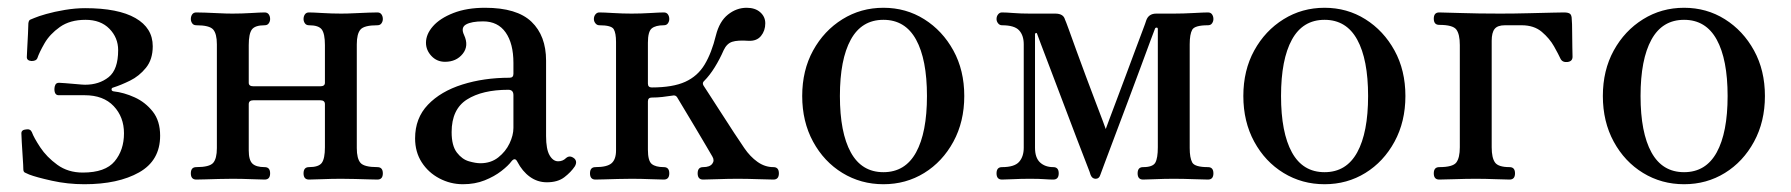

<svg xmlns="http://www.w3.org/2000/svg" viewBox="-20 -462 4609 494"><path d="M197 12Q154 12 113.5 3Q73 -6 55 -13Q48 -16 44 -18Q40 -20 40 -27Q40 -35 38.5 -56Q37 -77 36 -96.5Q35 -116 35 -119Q35 -128 47 -129Q58 -131 62 -122Q67 -108 83.5 -83Q100 -58 127.5 -38Q155 -18 193 -18Q251 -18 275 -47Q299 -76 299 -119Q299 -161 272.5 -189Q246 -217 198 -217H131Q120 -217 120 -233Q120 -239 122.5 -244Q125 -249 132 -249Q134 -249 148 -248Q162 -247 177.5 -245.5Q193 -244 199 -244Q235 -244 259.5 -263.5Q284 -283 284 -333Q284 -365 261.5 -388Q239 -411 200 -411Q160 -411 134 -392.5Q108 -374 94.5 -350.5Q81 -327 76 -312Q73 -305 61 -305Q49 -306 49 -315Q49 -318 50 -336.5Q51 -355 52 -375Q53 -395 53 -402Q54 -410 58 -411.5Q62 -413 69 -416Q78 -420 99 -426Q120 -432 147 -436.5Q174 -441 199 -441Q284 -441 328.5 -415.5Q373 -390 373 -343Q373 -309 355.5 -287.5Q338 -266 314.5 -254.5Q291 -243 272 -237Q267 -236 267 -232Q267 -228 272 -227Q299 -224 326.5 -211.5Q354 -199 373 -175Q392 -151 392 -113Q392 -49 338 -18.5Q284 12 197 12Z M485 0Q471 0 471 -16Q471 -32 485 -32Q519 -32 528.5 -43Q538 -54 538 -81V-348Q538 -375 528.5 -386Q519 -397 485 -397Q478 -397 474.5 -402Q471 -407 471 -413Q471 -420 474.5 -425Q478 -430 485 -430Q492 -430 508 -429.5Q524 -429 543 -428Q562 -427 578 -427Q602 -427 626.5 -428.5Q651 -430 661 -430Q668 -430 671.5 -425Q675 -420 675 -413Q675 -407 671.5 -402Q668 -397 661 -397Q636 -397 628 -386Q620 -375 620 -346V-249Q620 -240 632 -240H804Q816 -240 816 -249V-346Q816 -375 808 -386Q800 -397 775 -397Q768 -397 764.5 -402Q761 -407 761 -413Q761 -420 764.5 -425Q768 -430 775 -430Q785 -430 809.5 -428.5Q834 -427 858 -427Q874 -427 893 -428Q912 -429 928.5 -429.5Q945 -430 951 -430Q958 -430 961.5 -425Q965 -420 965 -413Q965 -407 961.5 -402Q958 -397 951 -397Q917 -397 907.5 -386Q898 -375 898 -348V-81Q898 -54 907.5 -43Q917 -32 951 -32Q965 -32 965 -16Q965 0 951 0Q945 0 928.5 -0.5Q912 -1 893 -1.5Q874 -2 858 -2Q834 -2 809.5 -1Q785 0 775 0Q761 0 761 -16Q761 -32 775 -32Q800 -32 808 -43Q816 -54 816 -83V-194Q816 -204 804 -204H632Q620 -204 620 -194V-75Q620 -50 629.5 -41Q639 -32 661 -32Q675 -32 675 -16Q675 0 661 0Q651 0 626.5 -1Q602 -2 578 -2Q562 -2 543 -1.5Q524 -1 508 -0.5Q492 0 485 0Z M1171 12Q1139 12 1110.5 -3Q1082 -18 1065 -44.5Q1048 -71 1048 -106Q1048 -158 1081 -192.5Q1114 -227 1169.5 -244.5Q1225 -262 1291 -262Q1301 -262 1301 -272V-300Q1301 -350 1281 -378.5Q1261 -407 1223 -407Q1193 -407 1179 -399Q1165 -391 1174 -372Q1187 -344 1170.5 -323.5Q1154 -303 1125 -303Q1104 -303 1090 -318Q1076 -333 1076 -352Q1076 -374 1094 -394.5Q1112 -415 1146.5 -428.5Q1181 -442 1228 -442Q1310 -442 1347.5 -406Q1385 -370 1385 -306V-112Q1385 -78 1394 -62.5Q1403 -47 1416 -47Q1428 -47 1436 -55Q1446 -64 1458 -54Q1466 -46 1459 -34Q1449 -19 1432 -6Q1415 7 1387 7Q1363 7 1343.5 -7Q1324 -21 1311 -46Q1305 -58 1296 -47Q1288 -36 1270 -22Q1252 -8 1227 2Q1202 12 1171 12ZM1216 -42Q1243 -42 1262 -57Q1281 -72 1291 -93Q1301 -114 1301 -133V-217Q1301 -231 1288 -231Q1221 -231 1181.5 -206Q1142 -181 1142 -122Q1142 -87 1155.5 -69.5Q1169 -52 1186.5 -47Q1204 -42 1216 -42Z M1512 0Q1498 0 1498 -16Q1498 -32 1512 -32Q1542 -32 1553.5 -42Q1565 -52 1565 -75V-354Q1565 -377 1559 -387Q1553 -397 1522 -397Q1516 -397 1512 -402Q1508 -407 1508 -413Q1508 -420 1512 -425Q1516 -430 1522 -430Q1533 -430 1557.5 -428.5Q1582 -427 1605 -427Q1629 -427 1653.5 -428.5Q1678 -430 1688 -430Q1695 -430 1698.5 -425Q1702 -420 1702 -413Q1702 -407 1698.5 -402Q1695 -397 1688 -397Q1667 -397 1657 -389Q1647 -381 1647 -352V-247Q1647 -237 1657 -237Q1711 -237 1743 -251.5Q1775 -266 1793 -296Q1811 -326 1822 -371Q1831 -407 1853 -424.5Q1875 -442 1901 -442Q1923 -442 1936 -430.5Q1949 -419 1949 -402Q1949 -383 1938 -369.5Q1927 -356 1906 -357Q1878 -359 1864 -354.5Q1850 -350 1842 -333Q1832 -310 1819 -289Q1806 -268 1792 -254Q1786 -249 1790 -242Q1793 -238 1803 -222Q1813 -206 1827.5 -184Q1842 -162 1856 -140Q1870 -118 1881 -102Q1892 -86 1895 -81Q1910 -59 1929 -45.5Q1948 -32 1970 -32Q1984 -32 1984 -16Q1984 0 1970 0Q1960 0 1931 -1Q1902 -2 1878 -2Q1854 -2 1826.5 -1Q1799 0 1789 0Q1775 0 1775 -16Q1775 -32 1789 -32Q1806 -32 1812.5 -40.5Q1819 -49 1813 -59Q1810 -64 1797.5 -85.5Q1785 -107 1768.5 -134.5Q1752 -162 1738.5 -184.5Q1725 -207 1722 -212Q1718 -218 1710 -216Q1697 -214 1684 -212.5Q1671 -211 1657 -211Q1647 -211 1647 -201V-77Q1647 -48 1657 -40Q1667 -32 1688 -32Q1702 -32 1702 -16Q1702 0 1688 0Q1678 0 1653.5 -1Q1629 -2 1605 -2Q1589 -2 1570 -1.5Q1551 -1 1535 -0.5Q1519 0 1512 0Z M2253 12Q2195 12 2147.5 -17Q2100 -46 2072 -97.5Q2044 -149 2044 -215Q2044 -281 2072 -332Q2100 -383 2147.5 -412.5Q2195 -442 2253 -442Q2311 -442 2358 -412.5Q2405 -383 2433 -332Q2461 -281 2461 -215Q2461 -149 2433 -97.5Q2405 -46 2358 -17Q2311 12 2253 12ZM2253 -19Q2309 -19 2337 -70Q2365 -121 2365 -215Q2365 -309 2337 -360Q2309 -411 2253 -411Q2197 -411 2169 -360Q2141 -309 2141 -215Q2141 -121 2169 -70Q2197 -19 2253 -19Z M2558 0Q2544 0 2544 -16Q2544 -32 2558 -32Q2590 -32 2602 -45.5Q2614 -59 2614 -82V-348Q2614 -371 2602 -384Q2590 -397 2558 -397Q2552 -397 2548 -402Q2544 -407 2544 -413Q2544 -420 2548 -425Q2552 -430 2558 -430Q2569 -430 2587.5 -428.5Q2606 -427 2630 -427H2695Q2716 -427 2720 -412Q2722 -408 2730 -386Q2738 -364 2749.5 -332Q2761 -300 2774 -265.5Q2787 -231 2798.5 -200.5Q2810 -170 2817.5 -150.5Q2825 -131 2825 -130Q2826 -133 2833.5 -153Q2841 -173 2852.5 -203.5Q2864 -234 2876.5 -267.5Q2889 -301 2900.5 -332Q2912 -363 2920 -384Q2928 -405 2929 -409Q2935 -427 2955 -427H3000Q3024 -427 3051 -428.5Q3078 -430 3088 -430Q3095 -430 3098.5 -425Q3102 -420 3102 -413Q3102 -407 3098.5 -402Q3095 -397 3088 -397Q3054 -397 3047.5 -385.5Q3041 -374 3041 -348V-81Q3041 -56 3047.5 -44Q3054 -32 3088 -32Q3102 -32 3102 -16Q3102 0 3088 0Q3078 0 3051 -1Q3024 -2 3000 -2Q2976 -2 2953.5 -1Q2931 0 2921 0Q2907 0 2907 -16Q2907 -32 2921 -32Q2946 -32 2952.5 -43.5Q2959 -55 2959 -83V-387Q2959 -391 2956 -391Q2953 -391 2952 -389Q2951 -387 2941 -360Q2931 -333 2915.5 -291Q2900 -249 2882.5 -202.5Q2865 -156 2849 -113.5Q2833 -71 2822.5 -43Q2812 -15 2811 -12Q2808 -2 2799 -2Q2790 -2 2786 -12Q2786 -14 2775.5 -40.5Q2765 -67 2749.5 -108Q2734 -149 2716.5 -195Q2699 -241 2683.5 -282Q2668 -323 2658 -349Q2648 -375 2648 -376Q2647 -378 2645 -377Q2643 -376 2643 -374V-82Q2643 -56 2656 -44Q2669 -32 2690 -32Q2704 -32 2704 -16Q2704 0 2690 0Q2680 0 2667 -1Q2654 -2 2630 -2Q2606 -2 2587.5 -1Q2569 0 2558 0Z M3388 12Q3330 12 3282.5 -17Q3235 -46 3207 -97.5Q3179 -149 3179 -215Q3179 -281 3207 -332Q3235 -383 3282.5 -412.5Q3330 -442 3388 -442Q3446 -442 3493 -412.5Q3540 -383 3568 -332Q3596 -281 3596 -215Q3596 -149 3568 -97.5Q3540 -46 3493 -17Q3446 12 3388 12ZM3388 -19Q3444 -19 3472 -70Q3500 -121 3500 -215Q3500 -309 3472 -360Q3444 -411 3388 -411Q3332 -411 3304 -360Q3276 -309 3276 -215Q3276 -121 3304 -70Q3332 -19 3388 -19Z M3683 0Q3669 0 3669 -16Q3669 -32 3683 -32Q3718 -32 3727 -44Q3736 -56 3736 -83V-346Q3736 -374 3727 -386Q3718 -398 3683 -398Q3669 -398 3669 -414Q3669 -430 3683 -430Q3694 -430 3738.5 -428.5Q3783 -427 3840 -427Q3877 -427 3913.5 -428Q3950 -429 3976 -429.5Q4002 -430 4004 -430Q4015 -430 4019.5 -426.5Q4024 -423 4024 -412Q4025 -403 4025 -381.5Q4025 -360 4025.5 -340.5Q4026 -321 4026 -316Q4026 -304 4013 -302.5Q4000 -301 3995 -311Q3990 -322 3978.5 -342.5Q3967 -363 3947 -380Q3927 -397 3895 -397H3852Q3833 -397 3825.5 -387.5Q3818 -378 3818 -357V-83Q3818 -56 3826.5 -44Q3835 -32 3864 -32Q3878 -32 3878 -16Q3878 0 3864 0Q3854 0 3827.5 -1Q3801 -2 3777 -2Q3753 -2 3723.5 -1Q3694 0 3683 0Z M4313 12Q4255 12 4207.5 -17Q4160 -46 4132 -97.5Q4104 -149 4104 -215Q4104 -281 4132 -332Q4160 -383 4207.5 -412.5Q4255 -442 4313 -442Q4371 -442 4418 -412.5Q4465 -383 4493 -332Q4521 -281 4521 -215Q4521 -149 4493 -97.5Q4465 -46 4418 -17Q4371 12 4313 12ZM4313 -19Q4369 -19 4397 -70Q4425 -121 4425 -215Q4425 -309 4397 -360Q4369 -411 4313 -411Q4257 -411 4229 -360Q4201 -309 4201 -215Q4201 -121 4229 -70Q4257 -19 4313 -19Z"/></svg>

Font: TsukuhouMincho
Style: Regular
Weight: 400
Designer: Iose
Foundry: Typographish
Version: Version 1.001; ttfautohint (v1.8.3)